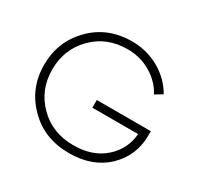

<svg xmlns="http://www.w3.org/2000/svg" viewBox="-154 -890 1108 1079"><g transform="rotate(30 399.5 -350.0)"><path d="M752.9 -326.2Q752.9 -319.3 752.9 -298.8Q752.9 -168 660.2 -78.1Q567.4 10.7 415 10.7Q254.9 10.7 151.4 -93.8Q46.9 -198.2 46.9 -349.6Q46.9 -502 150.4 -606.4Q252.9 -710.9 411.1 -710.9Q506.8 -710.9 587.9 -665Q668 -619.1 711.9 -542Q696.3 -532.2 665 -513.7Q629.9 -580.1 561.5 -620.1Q493.2 -660.2 411.1 -660.2Q275.4 -660.2 187.5 -570.3Q99.6 -481.4 99.6 -349.6Q99.6 -218.8 188.5 -129.9Q276.4 -40 415 -40Q538.1 -40 614.3 -107.4Q690.4 -173.8 699.2 -276.4Q599.6 -276.4 402.3 -276.4Q402.3 -288.1 402.3 -326.2Q490.2 -326.2 752.9 -326.2Z"/></g></svg>

Font: LeFont
Style: ExtraLight
Weight: 200
Designer: Leryon MEDIA
Version: Version 1.0